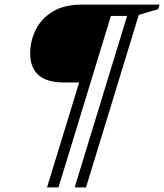

<svg xmlns="http://www.w3.org/2000/svg" viewBox="-20 -690 716 837"><path d="M235 127H185L325 -330.5H258Q111.5 -330.5 111.5 -458.5Q111.5 -509.5 134.8 -558.2Q158 -607 208.2 -638.5Q258.5 -670 339 -670H675.5L669.5 -650L585 -625L355 127H305.5L534 -620.5H463.5Z"/></svg>

Font: Newsreader Text Medium
Style: Italic
Weight: 500
Italic angle: -17°
Designer: Hugues Gentile
Foundry: Production Type
Version: Version 1.001